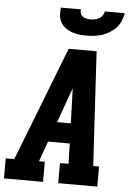

<svg xmlns="http://www.w3.org/2000/svg" viewBox="-63 -1001 725 1047"><g transform="rotate(5 299.5 -477.5)"><path d="M-1 0V-110H46L289 -735H442L478 -110H510V0H296V-110H343L340 -221H221L181 -110H213V0ZM261 -331H336L331 -490Q331 -498 330.5 -506Q330 -514 330 -522Q327 -514 324 -506Q321 -498 318 -490ZM379 -815Q358 -815 337.5 -817.5Q317 -820 298 -827Q279 -834 263 -846Q247 -858 237.5 -875Q228 -892 226 -913Q224 -934 228 -955H337Q335 -944 338.5 -933Q342 -922 351 -916Q360 -910 371.5 -907.5Q383 -905 394 -905Q406 -905 418 -907.5Q430 -910 440.5 -916Q451 -922 458.5 -932.5Q466 -943 468 -955H577Q573 -934 564.5 -913Q556 -892 540.5 -875Q525 -858 505.5 -846Q486 -834 464.5 -827Q443 -820 421.5 -817.5Q400 -815 379 -815Z"/></g></svg>

Font: Iosevka Etoile XBdObl
Style: Regular
Weight: 800
Italic angle: -9°
Designer: Belleve Invis
Foundry: Belleve Invis
Version: Version 15.5.2; ttfautohint (v1.8.4)